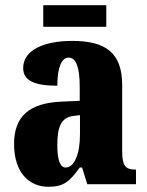

<svg xmlns="http://www.w3.org/2000/svg" viewBox="-20 -707 563 737"><path d="M146 -604H388V-687H146ZM166 10C225 10 248 -11 286 -64H295L315 0H502V-56H499C461 -56 449 -72 449 -126V-380C449 -505 385 -550 257 -550C155 -550 69 -518 69 -446C69 -398 111 -378 200 -378C200 -448 217 -486 243 -486C272 -486 286 -449 286 -374V-320L218 -317C95 -312 34 -263 34 -154C34 -42 94 10 166 10ZM232 -64C210 -64 200 -95 200 -150C200 -221 215 -256 262 -262L287 -265V-191C287 -115 265 -64 232 -64Z"/></svg>

Font: Noto Serif Georgian ExtraCondensed Black
Style: Regular
Weight: 900
Width: 2
Designer: Monotype Design Team, Akaki Razmadze
Foundry: Google LLC
Version: Version 2.003